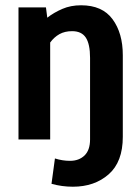

<svg xmlns="http://www.w3.org/2000/svg" viewBox="-20 -528 531 727"><path d="M445 -10Q445 85 391.5 132Q338 179 256 179Q214.5 179 175 168L188 72Q216.5 81 245 81Q279 81 300 60.8Q321 40.5 321 0V-309Q321 -361 305 -385.5Q289 -410 253 -410Q225.5 -410 205.2 -398.8Q185 -387.5 170 -367V0H50V-500H154L159 -461Q184 -480.5 215.8 -494.2Q247.5 -508 287 -508Q367.5 -508 406.2 -455.2Q445 -402.5 445 -319Z"/></svg>

Font: Cabin Condensed
Style: Bold
Weight: 700
Width: 3
Designer: Pablo Impallari
Foundry: Pablo Impallari. http://www.impallari.com Igino Marini. http://www.ikern.com
Version: Version 3.001; ttfautohint (v1.8.3)